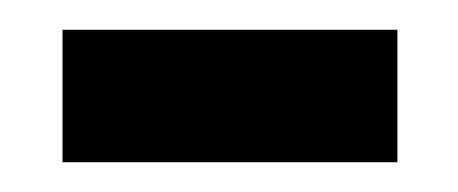

<svg xmlns="http://www.w3.org/2000/svg" viewBox="-20 -337 308 129"><path d="M22 -228H247V-317H22Z"/></svg>

Font: Noto Serif Armenian Condensed SemiBold
Style: Regular
Weight: 600
Width: 3
Designer: Monotype Design Team
Foundry: Monotype Imaging Inc.
Version: Version 2.008